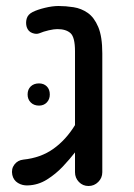

<svg xmlns="http://www.w3.org/2000/svg" viewBox="-20 -615 447 640"><path d="M73 3Q55 4 40 -5Q25 -14 21 -32Q17 -52 28 -66.5Q39 -81 58 -83Q116 -89 158 -119Q200 -149 230 -198V-444Q230 -491 215 -504.5Q200 -518 171 -518Q160 -518 142.5 -514Q125 -510 111 -504Q101 -500 87.5 -505Q74 -510 69 -525Q65 -539 69 -553Q73 -567 89 -575Q105 -583 130 -589Q155 -595 175 -595Q199 -595 225 -591Q251 -587 272.5 -572Q294 -557 307.5 -525Q321 -493 321 -437V-41Q321 -22 307.5 -8.5Q294 5 275 5Q256 5 243 -8.5Q230 -22 230 -41V-107Q213 -85 189.5 -60Q166 -35 136.5 -16.5Q107 2 73 3ZM110 -263Q93 -263 82.5 -273.5Q72 -284 72 -300Q72 -317 82.5 -327Q93 -337 110 -337Q126 -337 136 -327Q146 -317 146 -300Q146 -284 136 -273.5Q126 -263 110 -263Z"/></svg>

Font: Varela Round
Style: Regular
Weight: 400
Designer: Joe Prince, Avraham Cornfeld
Foundry: Joe Prince, Avraham Cornfeld
Version: Version 3.010; ttfautohint (v1.8.4.7-5d5b)